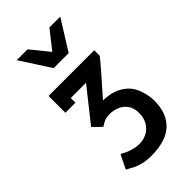

<svg xmlns="http://www.w3.org/2000/svg" viewBox="-301 -940 1201 1201"><g transform="rotate(-45 300.0 -339.5)"><path d="M106 117.5Q118.5 90 140 47.5L151.5 25Q220 64.5 281 64.5Q316.5 64.5 347.2 48.5Q378 32.5 396.8 1Q415.5 -30.5 415.5 -75Q415.5 -118.5 395 -146.8Q374.5 -175 343.5 -187.5Q312.5 -200 279 -200Q255.5 -200 236.8 -193.2Q218 -186.5 196 -170.5L141 -224.5L314 -442.5H179V-401H90V-550H494V-501Q448 -443 311 -289.5Q362.5 -288.5 402 -274.5Q441.5 -260.5 474 -231Q505 -202.5 521.2 -153.8Q537.5 -105 537.5 -60Q537.5 49 474.5 109.5Q411.5 170 278 170Q237.5 170 206 162Q174.5 154 156.5 145Q138.5 136 106 117.5ZM107.5 -849H203.5L301.5 -728L396.5 -849H492.5L368.5 -650.5H235.5Z"/></g></svg>

Font: JuliaMono
Style: Bold
Weight: 700
Monospace: yes
Designer: cormullion
Foundry: corm
Version: Version 0.055; ttfautohint (v1.8.4)